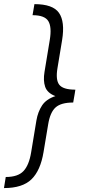

<svg xmlns="http://www.w3.org/2000/svg" viewBox="-45 -785 433 948"><path d="M-25.4 143.6 -16.6 88.9Q43.5 88.9 71 59.6Q98.6 30.3 108.9 -33.7L134.8 -190.4Q142.1 -232.9 162.6 -264.2Q183.1 -295.4 228.5 -310.5Q188.5 -325.7 178 -356.4Q167.5 -387.2 174.8 -430.2L200.7 -587.4Q211.4 -651.4 193.6 -680.7Q175.8 -710 115.7 -710L125 -764.6Q216.3 -764.6 246.3 -721.4Q276.4 -678.2 261.7 -587.4L238.8 -448.7Q229 -390.6 247.6 -366.7Q266.1 -342.8 324.2 -342.3H327.1L324.2 -323.7L316.4 -278.8Q256.3 -278.8 229.5 -254.6Q202.6 -230.5 192.9 -171.4L169.9 -33.7Q154.8 57.1 110.4 100.3Q65.9 143.6 -25.4 143.6Z"/></svg>

Font: Inter Display Light
Style: Italic
Weight: 300
Italic angle: -9.39999°
Designer: Rasmus Andersson
Foundry: rsms
Version: Version 4.000;git-a52131595